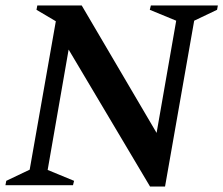

<svg xmlns="http://www.w3.org/2000/svg" viewBox="-25 -680 820 705"><path d="M-5 0 -2 -16 84 -57 180 -602 109 -644 112 -660H275L550 -192L622 -604L525 -644L529 -660H775L772 -644L688 -604L581 5H526L227 -498L150 -56L247 -16L243 0Z"/></svg>

Font: Spectral SC SemiBold
Style: Italic
Weight: 600
Italic angle: -10°
Designer: Jean-Baptiste Levee
Foundry: Production Type
Version: Version 2.001